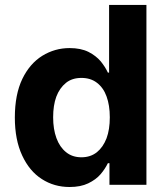

<svg xmlns="http://www.w3.org/2000/svg" viewBox="-20 -747 675 776"><path d="M261.2 8.8Q198.7 8.8 148.9 -23.4Q99.1 -55.2 69.8 -118.2Q40 -181.6 40 -272Q40 -365.2 70.3 -428.2Q100.1 -489.7 150.9 -521.5Q201.7 -552.7 261.2 -552.7Q306.6 -552.7 337.9 -537.1Q368.2 -521.5 387.2 -499Q405.3 -476.6 416 -453.6H420.9V-727.1H571.8V0H422.4V-87.4H416Q404.3 -63.5 386.2 -42.5Q367.7 -21 336.4 -5.9Q305.7 8.8 261.2 8.8ZM309.1 -111.3Q345.7 -111.3 371.6 -131.8Q396.5 -151.9 410.6 -188Q423.8 -223.6 423.8 -272.9Q423.8 -321.3 410.6 -357.4Q397.9 -392.6 371.6 -412.6Q346.2 -432.1 309.1 -432.1Q271.5 -432.1 246.6 -412.1Q220.7 -391.1 207.5 -356Q194.8 -321.3 194.8 -272.9Q194.8 -225.1 208 -189Q221.2 -152.8 246.6 -132.3Q272 -111.3 309.1 -111.3Z"/></svg>

Font: My Font
Style: Bold
Weight: 500
Designer: Rasmus Andersson
Foundry: rsms
Version: Version 0.001